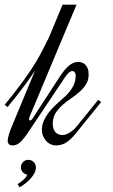

<svg xmlns="http://www.w3.org/2000/svg" viewBox="-80 -615 478 812"><path d="M184.1 -43.9Q192.9 -43.9 201.7 -47.6Q210.4 -51.3 218.5 -56.6Q226.6 -62 233.6 -68.8Q240.7 -75.7 246.1 -82.5L335.4 -192.9L347.7 -183.1L239.7 -49.8Q215.8 -20.5 196.3 -10Q176.8 0.5 155.3 0Q144.5 0 134 -4.9Q123.5 -9.8 115.5 -18.6Q107.4 -27.3 102.3 -39.6Q97.2 -51.8 97.2 -66.4Q97.2 -85.9 105.2 -104.2Q113.3 -122.6 126.2 -139.2Q139.2 -155.8 155 -170.9Q170.9 -186 187 -199.7Q203.1 -213.4 213.4 -226.3Q223.6 -239.3 229.7 -251.2Q235.8 -263.2 238 -274.4Q240.2 -285.6 240.2 -295.9Q240.2 -303.7 236.1 -309.1Q231.9 -314.5 226.1 -314.5Q217.8 -314.5 209.7 -306.4Q201.7 -298.3 196.8 -291L37.6 -53.2Q18.6 -24.9 4.4 -12.5Q-9.8 0 -26.9 0Q-38.1 0 -42.7 -5.6Q-47.4 -11.2 -47.4 -21Q-46.9 -32.2 -41.5 -49.1Q-36.1 -65.9 -26.4 -88.9L68.8 -317.9Q61 -305.7 50.8 -290.8Q40.5 -275.9 26.4 -256.8Q12.2 -237.8 -6.1 -214.4Q-24.4 -190.9 -47.9 -162.1L-60.1 -171.9Q-27.3 -211.9 -3.2 -243.9Q21 -275.9 38.8 -301.8Q56.6 -327.6 69.3 -348.4Q82 -369.1 91.8 -387.5Q101.6 -405.8 109.6 -422.1Q117.7 -438.5 126.5 -455.6L184.6 -595.2H243.7Q207 -508.3 179.2 -441.7Q151.4 -375 130.6 -325.4Q109.9 -275.9 95.5 -241.5Q81.1 -207 71.8 -184.6Q49.3 -131.3 44.9 -121.1Q43 -115.7 43 -111.8Q43 -105.5 46.9 -105.5Q52.2 -105.5 58.6 -115.2L174.3 -293Q191.4 -319.3 210.4 -336.2Q229.5 -353 250 -353Q257.8 -353 265.6 -350.6Q273.4 -348.1 280 -342Q286.6 -335.9 290.8 -325.7Q294.9 -315.4 294.9 -299.8Q294.9 -275.9 283.7 -258.3Q272.5 -240.7 255.6 -225.8Q238.8 -210.9 219 -197.8Q199.2 -184.6 182.4 -169.2Q165.5 -153.8 154.3 -135.3Q143.1 -116.7 143.1 -91.3Q143.1 -67.9 154.5 -55.9Q166 -43.9 184.1 -43.9ZM-5.4 163.6Q7.3 155.8 19.5 145Q31.7 134.3 34.7 123.5Q22.9 121.1 15.6 112.3Q8.3 103.5 8.3 93.3Q8.3 79.6 17.6 70.3Q26.9 61 39.1 61Q53.2 61 62.5 70.3Q71.8 79.6 71.8 93.8Q71.8 105.5 65.4 117.4Q59.1 129.4 49.1 140.4Q39.1 151.4 26.9 161.1Q14.6 170.9 2.4 177.2Z"/></svg>

Font: Dynalight
Style: Regular
Weight: 400
Version: Version 1.000